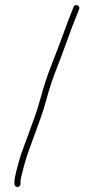

<svg xmlns="http://www.w3.org/2000/svg" viewBox="-20 -704 385 764"><path d="M49.5 40C52.8 40 55.7 38.8 58 36.5C60.3 34.2 61.5 31.3 61.5 28V17C61.5 11 65.5 -6.8 73.4 -36.3C81.3 -65.8 88.8 -90.1 96 -109C102.3 -125.7 109.2 -144.3 116.5 -165C123.8 -185.7 131.7 -207.2 140 -229.5C148.3 -251.8 157.4 -281 167.2 -317.1C176.9 -353.2 189.4 -390.5 204.5 -429C220.4 -469.5 236.2 -511.7 251.8 -555.7C263.3 -588.1 275.2 -619.2 287.5 -649L294.5 -666C297.8 -674 295.8 -679.5 288.5 -682.5C281.2 -685.5 275.8 -683.3 272.5 -676L265.5 -658C255.4 -633.6 243.4 -601.8 229.4 -562.5C220 -536.2 204 -494.3 181.5 -437C167.2 -400.5 153.5 -358.3 140.5 -310.5C133.2 -283.5 125.5 -259.2 117.5 -237.5C109.5 -215.8 101.8 -194.7 94.5 -174C87.2 -153.3 80.2 -134.3 73.5 -117C66.8 -99.7 61.2 -82.7 56.5 -66C43.8 -20.8 37.5 6.9 37.5 17V28C37.5 31.3 38.7 34.2 41 36.5C43.3 38.8 46.2 40 49.5 40Z"/></svg>

Font: Proton
Style: SeBdCnd
Weight: 500
Version: Version 1.017